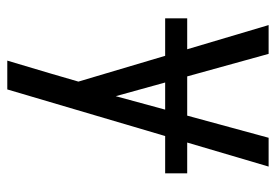

<svg xmlns="http://www.w3.org/2000/svg" viewBox="-138 -422 775 540"><g transform="rotate(90 250.0 -152.5)"><path d="M151 215Q160 185 169 154.5Q178 124 187 94L210 15L51 -520H132L251 -90L368 -520H449L232 215ZM32 -229V-291H468V-229Z"/></g></svg>

Font: Iosevka
Style: Regular
Weight: 400
Monospace: yes
Designer: Belleve Invis
Foundry: Belleve Invis
Version: Version 33.2.3; ttfautohint (v1.8.4)